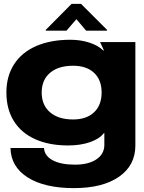

<svg xmlns="http://www.w3.org/2000/svg" viewBox="-20 -737 741 990"><path d="M361 233Q210 233 123 178Q36 123 34 26H207Q209 66 251 89Q293 112 366 112Q436 112 476.5 85Q517 58 518 12V-51H516Q493 -21 444 -4Q395 13 331 13Q233 13 161 -19.5Q89 -52 51 -113.5Q13 -175 13 -260Q13 -344 52.5 -405.5Q92 -467 166.5 -499.5Q241 -532 343 -532Q396 -532 441.5 -517Q487 -502 512 -477H516L496 -520H678V13Q678 116 593.5 174.5Q509 233 361 233ZM357 -121Q426 -121 465 -158Q504 -195 504 -260Q504 -325 465 -361.5Q426 -398 357 -398Q281 -398 238 -361.5Q195 -325 195 -260Q195 -195 238 -158Q281 -121 357 -121ZM424 -579 375 -637H373L323 -579H216V-583L349 -717H398L532 -583V-579Z"/></svg>

Font: Non Bureau Extended
Style: Bold
Weight: 700
Width: 7
Designer: Jona Saucedo
Foundry: Non Foundry
Version: Version 1.000; ttfautohint (v1.8.4)